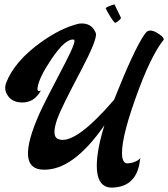

<svg xmlns="http://www.w3.org/2000/svg" viewBox="-20 -717 768 877"><path d="M503 -697Q504 -696 532 -637Q535 -632 515 -617Q508 -613 506 -613Q499 -614 471 -663Q464 -676 463 -679Q463 -682 473 -686.5Q483 -691 493 -694ZM341 -609Q398 -616 418 -565Q425 -537 349 -393Q260 -225 242 -175Q214 -95 245 -82Q311 -55 457 -212Q480 -237 501 -261Q591 -488 640 -560Q650 -573 655 -575Q675 -584 710 -559Q729 -545 728 -536Q667 -460 599 -268Q527 -67 539 4Q544 27 559 29Q578 29 593.5 23Q609 17 615 11L621 5Q621 5 615 41Q593 131 506 139Q498 140 491 140Q406 140 426 -13Q434 -72 457 -145Q313 63 177 58Q47 55 161 -200Q182 -247 278 -430Q332 -534 317 -536Q279 -542 215 -447Q160 -366 152 -319Q148 -297 162 -302Q164 -303 167 -304Q136 -247 79 -249Q32 -250 12 -286Q-2 -310 8 -338Q45 -436 167 -524Q261 -591 341 -609Z"/></svg>

Font: Sagha
Style: Regular
Weight: 400
Designer: MUHAMMAD YONI
Version: Version 001.000